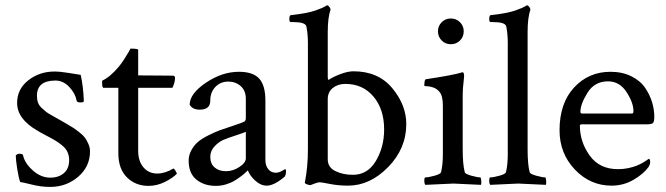

<svg xmlns="http://www.w3.org/2000/svg" viewBox="-20 -698 2525 728"><path d="M186.5 -426.8Q208 -426.8 240.7 -421.4Q273.4 -416 286.1 -414.1Q295.9 -369.1 297.9 -314.5Q297.9 -309.6 285.2 -309.6Q271.5 -309.6 270.5 -316.4Q265.6 -343.8 242.7 -368.2Q219.7 -392.6 190.4 -392.6Q120.1 -392.6 120.1 -335Q120.1 -320.3 124 -309.1Q127.9 -297.9 139.2 -287.6Q150.4 -277.3 156.2 -272.9Q162.1 -268.6 182.1 -257.3Q202.1 -246.1 207 -243.2Q210.9 -241.2 230 -230Q249 -218.8 256.8 -213.9Q264.6 -209 279.8 -197.3Q294.9 -185.5 301.8 -176.3Q308.6 -167 314.9 -152.8Q321.3 -138.7 321.3 -124Q321.3 -66.4 276.4 -27.8Q231.4 10.7 170.9 10.7Q150.4 10.7 133.3 8.3Q116.2 5.9 92.8 0Q69.3 -5.9 56.6 -7.8Q50.8 -23.4 45.4 -56.6Q40 -89.8 40 -109.4Q47.9 -115.2 51.8 -115.2Q66.4 -115.2 67.4 -109.4Q73.2 -80.1 104 -52.2Q134.8 -24.4 170.9 -24.4Q202.1 -24.4 222.2 -41.5Q242.2 -58.6 242.2 -90.8Q242.2 -107.4 235.8 -121.6Q229.5 -135.7 215.3 -147Q201.2 -158.2 189 -165.5Q176.8 -172.9 154.3 -184.6Q131.8 -196.3 121.1 -203.1Q44.9 -247.1 44.9 -307.6Q44.9 -360.4 87.4 -393.6Q129.9 -426.8 186.5 -426.8Z M428.7 -365.2H372.1Q367.2 -365.2 367.2 -385.7Q367.2 -391.6 368.2 -392.6Q396.5 -405.3 429.7 -444.3Q440.4 -457 450.7 -473.1Q460.9 -489.3 467.8 -501Q474.6 -512.7 474.6 -513.7Q503.9 -513.7 503.9 -508.8V-412.1Q529.3 -412.1 581.1 -411.6Q632.8 -411.1 635.7 -411.1Q643.6 -411.1 643.6 -402.3Q643.6 -384.8 633.8 -365.2H503.9V-126Q503.9 -86.9 523.9 -63.5Q543.9 -40 576.2 -40Q605.5 -40 636.7 -58.6Q639.6 -60.5 645.5 -50.3Q651.4 -40 650.4 -39.1Q635.7 -23.4 605.5 -8.3Q575.2 6.8 543 6.8Q494.1 6.8 461.4 -25.4Q428.7 -57.6 428.7 -117.2Z M912.1 -97.7V-198.2Q904.3 -194.3 874 -184.6Q843.8 -174.8 826.7 -167.5Q809.6 -160.2 793.5 -143.1Q777.3 -126 777.3 -103.5Q777.3 -77.1 793.9 -63Q810.5 -48.8 836.9 -48.8Q863.3 -48.8 887.7 -64.9Q912.1 -81.1 912.1 -97.7ZM885.7 -425.8Q939.5 -425.8 962.9 -399.9Q986.3 -374 986.3 -316.4V-90.8Q986.3 -70.3 997.1 -56.6Q1007.8 -43 1026.4 -43Q1040 -43 1060.5 -56.6Q1064.5 -56.6 1064.5 -48.8Q1064.5 -36.1 1059.6 -28.3Q1019.5 5.9 991.2 5.9Q968.8 5.9 948.2 -12.7Q927.7 -31.2 919.9 -51.8Q918.9 -51.8 912.6 -45.4Q906.2 -39.1 895.5 -30.8Q884.8 -22.5 870.6 -13.7Q856.4 -4.9 837.4 1Q818.4 6.8 798.8 6.8Q753.9 6.8 724.6 -17.1Q695.3 -41 695.3 -88.9Q695.3 -110.4 706.1 -129.4Q716.8 -148.4 731.4 -160.6Q746.1 -172.9 771.5 -185.5Q796.9 -198.2 814.9 -204.6Q833 -210.9 862.3 -220.7Q891.6 -230.5 903.3 -235.4Q912.1 -238.3 912.1 -250V-323.2Q912.1 -354.5 892.6 -371.6Q873 -388.7 845.7 -388.7Q816.4 -388.7 796.9 -368.7Q777.3 -348.6 777.3 -316.4Q777.3 -282.2 737.3 -282.2Q710 -282.2 699.2 -300.8Q699.2 -342.8 760.7 -384.3Q822.3 -425.8 885.7 -425.8Z M1320.3 -427.7Q1414.1 -427.7 1467.3 -363.8Q1520.5 -299.8 1520.5 -227.5Q1520.5 -134.8 1451.7 -64.5Q1382.8 5.9 1299.8 5.9Q1263.7 5.9 1231 -0.5Q1198.2 -6.8 1193.4 -6.8Q1184.6 -6.8 1171.4 -1.5Q1158.2 3.9 1156.2 3.9Q1152.3 3.9 1144 1Q1135.7 -2 1135.7 -5.9Q1135.7 -6.8 1138.7 -22Q1141.6 -37.1 1144.5 -66.4Q1147.5 -95.7 1147.5 -131.8V-536.1Q1147.5 -569.3 1141.6 -598.6Q1136.7 -614.3 1091.8 -614.3H1083Q1077.1 -614.3 1077.1 -625Q1077.1 -640.6 1083 -640.6Q1112.3 -643.6 1137.2 -648.4Q1162.1 -653.3 1176.3 -658.2Q1190.4 -663.1 1200.2 -667.5Q1210 -671.9 1214.8 -674.8L1218.8 -677.7H1220.7Q1224.6 -677.7 1228.5 -672.4Q1232.4 -667 1233.4 -662.1Q1222.7 -630.9 1222.7 -577.1V-406.2Q1222.7 -395.5 1225.6 -395.5Q1226.6 -395.5 1228.5 -396.5Q1242.2 -406.2 1270.5 -417Q1298.8 -427.7 1320.3 -427.7ZM1289.1 -379.9Q1261.7 -379.9 1242.2 -364.7Q1222.7 -349.6 1222.7 -321.3V-93.8Q1222.7 -63.5 1251.5 -49.3Q1280.3 -35.2 1318.4 -35.2Q1374 -35.2 1405.3 -87.9Q1436.5 -140.6 1436.5 -207Q1436.5 -284.2 1396 -332Q1355.5 -379.9 1289.1 -379.9Z M1654.8 -544.4Q1640.6 -558.6 1640.6 -579.1Q1640.6 -599.6 1654.8 -613.8Q1668.9 -627.9 1689.5 -627.9Q1710 -627.9 1724.1 -613.8Q1738.3 -599.6 1738.3 -579.1Q1738.3 -558.6 1724.1 -544.4Q1710 -530.3 1689.5 -530.3Q1668.9 -530.3 1654.8 -544.4ZM1734.4 -131.8Q1734.4 -75.2 1742.2 -44.9Q1744.1 -38.1 1767.6 -31.7Q1791 -25.4 1800.8 -25.4Q1803.7 -25.4 1804.7 -13.7Q1805.7 -2 1803.7 2.9Q1706.1 -2 1699.2 -2Q1692.4 -2 1592.8 2.9Q1588.9 -1 1588.9 -13.2Q1588.9 -25.4 1592.8 -25.4Q1604.5 -25.4 1627.4 -31.7Q1650.4 -38.1 1652.3 -44.9Q1659.2 -73.2 1659.2 -113.3V-297.9Q1659.2 -335.9 1645.5 -350.6Q1635.7 -362.3 1621.6 -366.7Q1607.4 -371.1 1598.1 -371.1Q1588.9 -371.1 1588.9 -373Q1588.9 -396.5 1594.7 -397.5Q1698.2 -413.1 1729.5 -422.9L1731.4 -423.8Q1733.4 -423.8 1734.4 -423.8Q1738.3 -423.8 1739.3 -415.5Q1740.2 -407.2 1739.3 -403.3Q1734.4 -364.3 1734.4 -333Z M1905.3 -113.3V-536.1Q1905.3 -569.3 1899.4 -598.6Q1894.5 -614.3 1849.6 -614.3H1840.8Q1835 -614.3 1835 -625Q1835 -640.6 1840.8 -640.6Q1870.1 -643.6 1895 -648.4Q1919.9 -653.3 1934.1 -658.2Q1948.2 -663.1 1958 -667.5Q1967.8 -671.9 1972.7 -674.8L1976.6 -677.7H1978.5Q1982.4 -677.7 1986.3 -672.4Q1990.2 -667 1991.2 -662.1Q1980.5 -630.9 1980.5 -577.1V-131.8Q1980.5 -75.2 1988.3 -44.9Q1990.2 -38.1 2013.7 -31.7Q2037.1 -25.4 2046.9 -25.4Q2049.8 -25.4 2050.8 -13.7Q2051.8 -2 2049.8 2.9Q1952.1 -2 1945.3 -2Q1939.5 -2 1838.9 2.9Q1835 -1 1835 -13.2Q1835 -25.4 1838.9 -25.4Q1850.6 -25.4 1873.5 -31.7Q1896.5 -38.1 1898.4 -44.9Q1905.3 -73.2 1905.3 -113.3Z M2285.2 -389.6Q2234.4 -389.6 2207.5 -346.2Q2180.7 -302.7 2180.7 -274.4Q2180.7 -267.6 2186.5 -267.6H2377Q2381.8 -267.6 2381.8 -277.3Q2381.8 -308.6 2355.5 -349.1Q2329.1 -389.6 2285.2 -389.6ZM2294.9 -425.8Q2339.8 -425.8 2374 -408.7Q2408.2 -391.6 2426.3 -364.7Q2444.3 -337.9 2452.6 -310.1Q2460.9 -282.2 2460.9 -254.9Q2460.9 -235.4 2455.1 -231Q2449.2 -226.6 2432.6 -226.6H2186.5Q2178.7 -226.6 2178.7 -221.7Q2178.7 -160.2 2215.8 -108.4Q2252.9 -56.6 2323.2 -56.6Q2343.8 -56.6 2362.3 -60.5Q2380.9 -64.5 2394 -69.8Q2407.2 -75.2 2416.5 -80.6Q2425.8 -85.9 2432.6 -90.8L2439.5 -95.7Q2445.3 -95.7 2445.3 -83Q2445.3 -75.2 2439.5 -65.4Q2419.9 -38.1 2381.8 -16.1Q2343.8 5.9 2298.8 5.9Q2217.8 5.9 2159.7 -55.2Q2101.6 -116.2 2101.6 -204.1Q2101.6 -306.6 2156.7 -366.2Q2211.9 -425.8 2294.9 -425.8Z"/></svg>

Font: Crimson Text
Style: Regular
Weight: 400
Version: Version 0.13